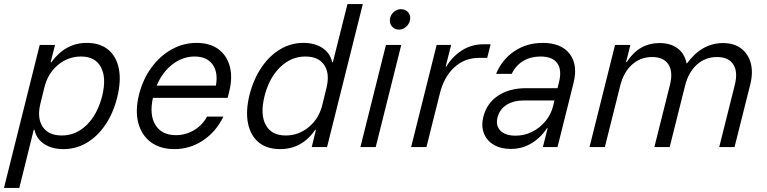

<svg xmlns="http://www.w3.org/2000/svg" viewBox="-52 -720 3756 940"><path d="M-32.5 200 142.5 -500H217.5L195.8 -415H199.2Q268.3 -510 372.5 -510Q437.5 -510 477.9 -476.7Q518.3 -443.3 530 -383.3Q541.7 -323.3 521.7 -242.5Q502.5 -165.8 463.8 -108.8Q425 -51.7 372.5 -20.8Q320 10 259.2 10Q201.7 10 163.8 -15.4Q125.8 -40.8 116.7 -85H113.3L42.5 200ZM248.3 -56.7Q318.3 -55.8 371.7 -107.5Q425 -159.2 448.3 -250Q470 -339.2 442.1 -391.2Q414.2 -443.3 345 -443.3Q280.8 -443.3 231.3 -401.7Q181.7 -360 165 -290.8L145 -209.2Q129.2 -140.8 157.1 -99.2Q185 -57.5 248.3 -56.7Z M801.7 10Q731.7 10 685.8 -24.6Q640 -59.2 624.6 -120Q609.2 -180.8 629.2 -259.2Q648.3 -333.3 690 -390Q731.7 -446.7 788.8 -478.3Q845.8 -510 910 -510Q975 -510 1016.7 -479.6Q1058.3 -449.2 1072.9 -395.4Q1087.5 -341.7 1070 -270.8L1062.5 -240.8H696.7Q678.3 -157.5 709.2 -107.9Q740 -58.3 809.2 -58.3Q857.5 -58.3 898.3 -82.9Q939.2 -107.5 961.7 -149.2H1041.7Q1005.8 -75 942.1 -32.5Q878.3 10 801.7 10ZM715 -300.8H1005Q1016.7 -366.7 988.3 -405Q960 -443.3 900.8 -443.3Q842.5 -443.3 792.9 -405.4Q743.3 -367.5 715 -300.8Z M1319.2 10Q1254.2 10 1214.2 -23.3Q1174.2 -56.7 1162.1 -116.7Q1150 -176.7 1170 -257.5Q1190 -334.2 1228.8 -390.8Q1267.5 -447.5 1320 -478.8Q1372.5 -510 1432.5 -510Q1490 -510 1527.5 -484.6Q1565 -459.2 1574.2 -415H1577.5L1649.2 -700H1724.2L1549.2 0H1474.2L1495 -85H1491.7Q1426.7 10 1319.2 10ZM1346.7 -56.7Q1410.8 -56.7 1460.8 -98.8Q1510.8 -140.8 1526.7 -209.2L1546.7 -290.8Q1563.3 -360 1535.4 -401.7Q1507.5 -443.3 1443.3 -443.3Q1373.3 -443.3 1319.6 -391.2Q1265.8 -339.2 1243.3 -250Q1220.8 -160.8 1248.8 -108.8Q1276.7 -56.7 1346.7 -56.7Z M1712.5 0 1837.5 -500H1912.5L1787.5 0ZM1901.7 -575Q1878.3 -575 1865.4 -592.5Q1852.5 -610 1858.3 -632.5Q1862.5 -650.8 1877.5 -662.9Q1892.5 -675 1910 -675Q1934.2 -675 1947.5 -658.3Q1960.8 -641.7 1954.2 -617.5Q1949.2 -599.2 1934.2 -587.1Q1919.2 -575 1901.7 -575Z M1960.8 0 2085.8 -500H2156.7L2130 -394.2H2133.3Q2162.5 -443.3 2209.6 -473.3Q2256.7 -503.3 2314.2 -503.3H2350L2333.3 -436.7H2293.3Q2222.5 -436.7 2172.1 -390Q2121.7 -343.3 2101.7 -263.3L2035.8 0Z M2449.2 9.2Q2400 9.2 2365.4 -11.2Q2330.8 -31.7 2317.1 -67.5Q2303.3 -103.3 2314.2 -147.5Q2330.8 -214.2 2386.2 -251.3Q2441.7 -288.3 2523.3 -288.3H2677.5L2684.2 -315Q2700 -376.7 2676.7 -410Q2653.3 -443.3 2594.2 -443.3Q2546.7 -443.3 2510 -421.7Q2473.3 -400 2453.3 -358.3H2376.7Q2405.8 -429.2 2466.7 -469.6Q2527.5 -510 2605 -510Q2695.8 -510 2737.1 -456.2Q2778.3 -402.5 2755.8 -313.3L2677.5 0H2605.8L2629.2 -92.5H2625.8Q2593.3 -43.3 2547.9 -17.1Q2502.5 9.2 2449.2 9.2ZM2472.5 -55.8Q2515.8 -55.8 2553.8 -75Q2591.7 -94.2 2619.2 -127.5Q2646.7 -160.8 2656.7 -204.2L2662.5 -228.3H2514.2Q2461.7 -228.3 2427.5 -206.2Q2393.3 -184.2 2383.3 -143.3Q2374.2 -104.2 2398.3 -80Q2422.5 -55.8 2472.5 -55.8Z M2834.2 0 2959.2 -500H3034.2L3013.3 -416.7H3016.7Q3076.7 -509.2 3176.7 -509.2Q3230.8 -509.2 3265.4 -483.3Q3300 -457.5 3309.2 -410H3311.7Q3384.2 -509.2 3488.3 -509.2Q3541.7 -509.2 3576.7 -482.5Q3611.7 -455.8 3623.8 -410Q3635.8 -364.2 3620.8 -305L3544.2 0H3469.2L3545 -302.5Q3561.7 -367.5 3538.3 -404.2Q3515 -440.8 3458.3 -440.8Q3401.7 -440.8 3360.4 -404.2Q3319.2 -367.5 3302.5 -302.5L3226.7 0H3151.7L3227.5 -302.5Q3244.2 -367.5 3220.8 -404.2Q3197.5 -440.8 3140.8 -440.8Q3084.2 -440.8 3042.9 -404.2Q3001.7 -367.5 2985 -302.5L2909.2 0Z"/></svg>

Font: Funnel Sans Light
Style: Italic
Weight: 300
Italic angle: -14.036°
Designer: NORD ID, Kristian Moeller
Foundry: Dicotype
Version: Version 1.000